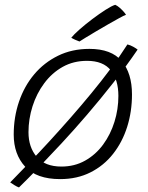

<svg xmlns="http://www.w3.org/2000/svg" viewBox="-20 -746 630 819"><path d="M567 -534.5Q517.5 -462 462.5 -392Q407.5 -322 351.5 -256.8Q295.5 -191.5 242.2 -134.2Q189 -77 143 -29.2Q97 18.5 61 53.5Q53 51 41 43.5Q29 36 23.5 32Q60.5 -6 102.8 -49.8Q145 -93.5 189.8 -142.2Q234.5 -191 279.8 -242.5Q325 -294 368.5 -346.8Q412 -399.5 451.5 -452.5Q491 -505.5 523.5 -556.5Q536 -553.5 548.5 -546.5Q561 -539.5 567 -534.5ZM236.5 18Q136 18 87.2 -35Q38.5 -88 38.5 -172Q38.5 -246 61 -312.2Q83.5 -378.5 125.8 -428.8Q168 -479 227.5 -508.2Q287 -537.5 361.5 -537.5Q455 -537.5 499 -485.8Q543 -434 543 -343Q543 -270 522.5 -205Q502 -140 462.5 -89.8Q423 -39.5 366 -10.8Q309 18 236.5 18ZM242 -35.5Q298 -35.5 343 -60.8Q388 -86 419.8 -129.2Q451.5 -172.5 468.2 -226.2Q485 -280 485 -337Q485 -405 452.8 -445.8Q420.5 -486.5 351 -486.5Q293.5 -486.5 247.5 -460.8Q201.5 -435 168.8 -391Q136 -347 118.8 -292.8Q101.5 -238.5 101.5 -182Q101.5 -118 136.8 -76.8Q172 -35.5 242 -35.5ZM471.5 -725.5Q480.5 -721.5 489.5 -713.8Q498.5 -706 506 -697.8Q513.5 -689.5 517.5 -683Q508 -679.5 487.5 -668.2Q467 -657 441.2 -642.2Q415.5 -627.5 390.2 -612.5Q365 -597.5 345.8 -585.8Q326.5 -574 319 -569Q316.5 -570 311.5 -572Q306.5 -574 301 -576.2Q295.5 -578.5 291 -581Q286.5 -583.5 284 -585Q295 -599 319.8 -620.8Q344.5 -642.5 374 -664.8Q403.5 -687 430 -704Q456.5 -721 471.5 -725.5Z"/></svg>

Font: Grandstander Thin ExtraLight
Style: Italic
Weight: 250
Italic angle: -15°
Version: Version 1.200